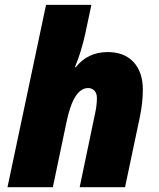

<svg xmlns="http://www.w3.org/2000/svg" viewBox="-20 -780 662 800"><path d="M312 0 375 -301.8Q383.8 -339.8 383.8 -371.1Q383.8 -392.1 373 -402.6Q362.3 -413.1 347.2 -413.1Q286.1 -413.1 256.8 -270L200.2 0H11.2L171.9 -759.8H360.8L335 -638.2Q317.9 -561 292 -500H295.9Q345.2 -563 429.2 -563Q498 -563 536.6 -521.2Q575.2 -479.5 575.2 -405.8Q575.2 -354 563 -293.9L501 0Z"/></svg>

Font: Open Sans Extrabold
Style: Italic
Weight: 800
Italic angle: -12°
Foundry: Ascender Corporation
Version: Version 1.10